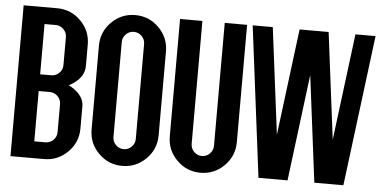

<svg xmlns="http://www.w3.org/2000/svg" viewBox="-47 -747 1657 836"><g transform="rotate(5 781.0 -329.5)"><path d="M317.4 -244.1V-146.5Q317.4 -85.9 274.4 -43Q231.4 0 170.9 0H24.4V-659.2H170.9Q231.4 -659.2 274.4 -616.2Q317.4 -573.2 317.4 -512.7V-419.9Q317.4 -375.5 274.4 -344.2Q263.2 -335.9 250.5 -329.6Q263.2 -323.2 274.4 -315.4Q317.4 -283.7 317.4 -244.1ZM219.7 -537.1Q219.7 -557.1 205.3 -571.5Q190.9 -585.9 170.9 -585.9H122.1V-366.2H170.9Q190.9 -366.2 205.3 -380.6Q219.7 -395 219.7 -415ZM219.7 -244.1Q219.7 -264.2 205.3 -278.6Q190.9 -293 170.9 -293H122.1V-73.2H170.9Q190.9 -73.2 205.3 -87.6Q219.7 -102.1 219.7 -122.1Z M512.7 -659.2Q573.2 -659.2 616.2 -616.2Q659.2 -573.2 659.2 -512.7V-146.5Q659.2 -85.9 616.2 -43Q573.2 0 512.7 0Q452.1 0 409.2 -43Q366.2 -85.9 366.2 -146.5V-512.7Q366.2 -573.2 409.2 -616.2Q452.1 -659.2 512.7 -659.2ZM561.5 -537.1Q561.5 -557.1 547.1 -571.5Q532.7 -585.9 512.7 -585.9Q492.7 -585.9 478.3 -571.5Q463.9 -557.1 463.9 -537.1V-122.1Q463.9 -102.1 478.3 -87.6Q492.7 -73.2 512.7 -73.2Q532.7 -73.2 547.1 -87.6Q561.5 -102.1 561.5 -122.1Z M805.7 -122.1Q805.7 -102.1 820.1 -87.6Q834.5 -73.2 854.5 -73.2Q874.5 -73.2 888.9 -87.6Q903.3 -102.1 903.3 -122.1V-659.2H1001V-146.5Q1001 -85.9 958 -43Q915 0 854.5 0Q793.9 0 751 -43Q708 -85.9 708 -146.5V-659.2H805.7Z M1108.4 0 1025.4 -659.2H1113.3L1171.9 -193.8L1230.5 -659.2H1357.4L1416 -193.8L1474.6 -659.2H1562.5L1479.5 0H1352.5L1293.9 -465.3L1235.4 0Z"/></g></svg>

Font: Alegre Sans
Style: Regular
Weight: 400
Width: 3
Designer: GrandChaos9000
Version: Version 1.2.6 - August 1, 2014